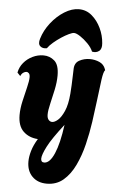

<svg xmlns="http://www.w3.org/2000/svg" viewBox="-63 -818 650 1060"><g transform="rotate(5 262.0 -287.5)"><path d="M237 200Q187 200 156.5 169.5Q126 139 126 87Q126 60 135.5 27.5Q145 -5 167 -41Q118 -44 86.5 -74Q55 -104 55 -165Q55 -201 64.5 -242.5Q74 -284 83 -320.5Q92 -357 92 -377Q92 -392 86 -398.5Q80 -405 72 -405Q64 -405 54.5 -398.5Q45 -392 40 -379L23 -397Q29 -428 49 -452Q69 -476 98 -490Q127 -504 158 -504Q193 -504 219 -481.5Q245 -459 245 -400Q245 -363 236 -320.5Q227 -278 218 -240.5Q209 -203 209 -181Q209 -161 217.5 -151.5Q226 -142 237 -142Q251 -142 269 -157.5Q287 -173 303 -209Q319 -245 324 -306Q326 -325 327 -354.5Q328 -384 329 -409.5Q330 -435 330 -441Q330 -477 356.5 -491.5Q383 -506 415 -506Q443 -506 468 -495Q493 -484 502 -458L504 -452Q495 -444 488.5 -398Q482 -352 473 -275Q467 -225 458 -162Q449 -99 433.5 -35.5Q418 28 392.5 81.5Q367 135 329 167.5Q291 200 237 200ZM213 85Q244 85 268.5 28.5Q293 -28 307 -132Q243 -50 219 -3Q195 44 195 65Q195 85 213 85ZM173 -545Q150 -540 136 -552.5Q122 -565 131 -594Q145 -641 177.5 -682.5Q210 -724 251 -749.5Q292 -775 331 -775Q372 -775 403 -748.5Q434 -722 453 -682Q472 -642 475 -599Q478 -568 462 -555.5Q446 -543 423 -548Q414 -570 393 -591.5Q372 -613 350 -627.5Q328 -642 315 -642Q306 -642 287 -633Q268 -624 246 -609.5Q224 -595 204 -578Q184 -561 173 -545Z"/></g></svg>

Font: Agbalumo
Style: Regular
Weight: 400
Designer: Raphael Alegbeleye
Foundry: Sorkin Type Co.
Version: Version 1.000; ttfautohint (v1.8.4)